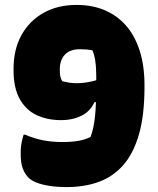

<svg xmlns="http://www.w3.org/2000/svg" viewBox="-20 -740 640 780"><path d="M291 -720Q355 -720 405.5 -698.5Q456 -677 492 -636Q528 -595 547.5 -534Q567 -473 567 -393V-387Q567 -272 544.5 -194Q522 -116 480.5 -69Q439 -22 381 -1Q323 20 251 20Q211 20 180 15Q149 10 128 1.5Q107 -7 96 -18Q81 -33 72.5 -55.5Q64 -78 64 -117Q64 -126 64.5 -134Q65 -142 66 -149.5Q67 -157 68.5 -164.5Q70 -172 72 -179Q74 -186 76 -193H82Q119 -177 155 -170Q191 -163 234 -163Q272 -163 299.5 -168Q327 -173 348 -184Q361 -219 366 -267.5Q371 -316 371 -393V-430Q371 -466 367 -493Q363 -520 355 -536Q344 -538 331.5 -539Q319 -540 305 -540Q264 -540 243.5 -518Q223 -496 223 -459V-453Q223 -441 225 -430Q227 -419 233 -410Q245 -407 259 -404.5Q273 -402 292 -402Q320 -402 351.5 -409Q383 -416 411 -429V-325H335L374 -352Q358 -297 319.5 -274.5Q281 -252 228 -252Q172 -252 128.5 -272.5Q85 -293 60 -338Q35 -383 35 -455V-460Q35 -539 67 -597Q99 -655 156.5 -687.5Q214 -720 291 -720Z"/></svg>

Font: Recursive Monospace Casual Black
Style: Regular
Weight: 900
Version: Version 1.047